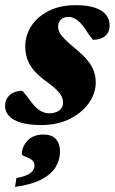

<svg xmlns="http://www.w3.org/2000/svg" viewBox="-31 -480 454 760"><path d="M57.5 -120.5Q61.5 -116 69 -107.2Q76.5 -98.5 94 -74.5Q112 -51 129 -41.2Q146 -31.5 163.5 -31.5Q180.5 -31.5 192.8 -36.8Q205 -42 211.8 -51.2Q218.5 -60.5 218.5 -74Q218.5 -86 213.2 -97.8Q208 -109.5 193.2 -124.2Q178.5 -139 150 -159.5Q121.5 -180 103.8 -200.8Q86 -221.5 77.5 -244.8Q69 -268 69 -295.5Q69 -340.5 93.2 -377.5Q117.5 -414.5 162.2 -437Q207 -459.5 268 -459.5Q317.5 -459.5 347 -448.8Q376.5 -438 389.8 -420Q403 -402 403 -380Q403 -361.5 395 -348.8Q387 -336 372 -329.2Q357 -322.5 336.5 -322.5Q333 -327.5 325.8 -336.8Q318.5 -346 305 -367Q291 -388 274.5 -400.5Q258 -413 241.5 -413Q220 -413 209.5 -402Q199 -391 199 -374Q199 -363 204.5 -351.8Q210 -340.5 225.5 -324.8Q241 -309 270.5 -285Q300 -260.5 317 -239Q334 -217.5 341 -196.5Q348 -175.5 348 -154Q348 -111 320.8 -72.2Q293.5 -33.5 245 -9.2Q196.5 15 133 15Q82 15 50.2 5Q18.5 -5 3.8 -22Q-11 -39 -11 -60Q-11 -78.5 -2.5 -92Q6 -105.5 21.8 -113Q37.5 -120.5 57.5 -120.5ZM55.5 130Q55.5 101 78 76.8Q100.5 52.5 141.5 52.5Q174 52.5 190.2 70.5Q206.5 88.5 206.5 121Q206.5 151.5 190 180Q173.5 208.5 134.5 229.5Q95.5 250.5 28.5 260L34 224.5Q63 219.5 78.5 211.5Q94 203.5 99.8 194.2Q105.5 185 105.5 175.5Q105.5 159.5 93 151.5Q80.5 143.5 68 139.2Q55.5 135 55.5 130Z"/></svg>

Font: Newsreader 24pt ExtraBold
Style: Italic
Weight: 800
Italic angle: -17°
Designer: Hugues Gentile
Foundry: Production Type
Version: Version 1.003